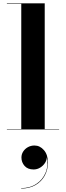

<svg xmlns="http://www.w3.org/2000/svg" viewBox="-20 -770 392 1142"><path d="M246 -750V-2.5H331.5V0H21V-2.5H106.5V-747.5H21V-750ZM106 351.5V349Q158 349 196.2 323.8Q234.5 298.5 251.8 255.5Q269 212.5 257.5 159H258.5Q259.5 180 248.5 197.8Q237.5 215.5 219.2 226.8Q201 238 180 238Q145 238 126.2 216.8Q107.5 195.5 107.5 167Q107.5 147.5 118 131.2Q128.5 115 146.2 105.2Q164 95.5 185 95.5Q217.5 95.5 241.2 122.8Q265 150 265 197Q265 240 245.8 275Q226.5 310 190.8 330.8Q155 351.5 106 351.5Z"/></svg>

Font: Bodoni Moda 72pt
Style: Bold
Weight: 700
Designer: Owen Earl
Foundry: indestructible type
Version: Version 2.004